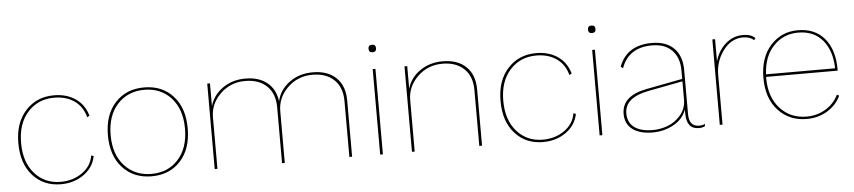

<svg xmlns="http://www.w3.org/2000/svg" viewBox="-41 -876 4975 1119"><g transform="rotate(-5 2446.5 -316.0)"><path d="M281 -510Q356 -510 408 -474Q460 -438 478 -373L464 -366Q448 -428 400 -462Q352 -496 281 -496Q187 -496 127 -429.5Q67 -363 67 -250Q67 -137 126 -70.5Q185 -4 278 -4Q350 -4 404 -42Q458 -80 468 -142L482 -137Q469 -71 412 -30.5Q355 10 278 10Q177 10 114 -60Q51 -130 51 -250Q51 -369 115.5 -439.5Q180 -510 281 -510Z M639.5 -440Q704 -510 809 -510Q914 -510 978 -440Q1042 -370 1042 -250Q1042 -130 978 -60Q914 10 809 10Q704 10 639.5 -60Q575 -130 575 -250Q575 -370 639.5 -440ZM966 -429.5Q906 -496 809 -496Q712 -496 651.5 -429.5Q591 -363 591 -250Q591 -137 651.5 -70.5Q712 -4 809 -4Q906 -4 966 -70.5Q1026 -137 1026 -250Q1026 -363 966 -429.5Z M1178 0V-500H1194V-367Q1212 -430 1268.5 -470Q1325 -510 1402 -510Q1480 -510 1528.5 -471Q1577 -432 1586 -361Q1601 -427 1658.5 -469.5Q1716 -512 1796 -512Q1883 -512 1932.5 -464.5Q1982 -417 1982 -331V-2H1966V-329Q1966 -409 1919.5 -453.5Q1873 -498 1793 -498Q1707 -498 1647.5 -440Q1588 -382 1588 -303V0H1572V-327Q1572 -407 1525.5 -451.5Q1479 -496 1399 -496Q1313 -496 1253.5 -438Q1194 -380 1194 -301V0Z M2176 -620Q2176 -598 2154 -598Q2132 -598 2132 -620Q2132 -642 2154 -642Q2176 -642 2176 -620ZM2162 -500V0H2146V-500Z M2556 -510Q2643 -510 2692.5 -462.5Q2742 -415 2742 -329V0H2726V-327Q2726 -407 2679.5 -451.5Q2633 -496 2553 -496Q2467 -496 2407.5 -438Q2348 -380 2348 -301V0H2332V-500H2348V-367Q2365 -430 2422 -470Q2479 -510 2556 -510Z M3102 -510Q3177 -510 3229 -474Q3281 -438 3299 -373L3285 -366Q3269 -428 3221 -462Q3173 -496 3102 -496Q3008 -496 2948 -429.5Q2888 -363 2888 -250Q2888 -137 2947 -70.5Q3006 -4 3099 -4Q3171 -4 3225 -42Q3279 -80 3289 -142L3303 -137Q3290 -71 3233 -30.5Q3176 10 3099 10Q2998 10 2935 -60Q2872 -130 2872 -250Q2872 -369 2936.5 -439.5Q3001 -510 3102 -510Z M3460 -620Q3460 -598 3438 -598Q3416 -598 3416 -620Q3416 -642 3438 -642Q3460 -642 3460 -620ZM3446 -500V0H3430V-500Z M4013 -6Q4035 -6 4047 -14L4046 0Q4032 8 4010 8Q3938 8 3938 -84V-107Q3918 -51 3862 -20.5Q3806 10 3740 10Q3664 10 3622 -22Q3580 -54 3580 -112Q3580 -217 3724 -245L3938 -286V-336Q3938 -410 3896.5 -453Q3855 -496 3779 -496Q3642 -496 3600 -378L3587 -388Q3633 -510 3779 -510Q3863 -510 3908.5 -464.5Q3954 -419 3954 -336V-78Q3954 -6 4013 -6ZM3742 -4Q3785 -4 3828 -19.5Q3871 -35 3904.5 -73.5Q3938 -112 3938 -165V-272L3735 -233Q3596 -206 3596 -114Q3596 -61 3633.5 -32.5Q3671 -4 3742 -4Z M4133 0V-500H4149V-370Q4166 -431 4210 -470.5Q4254 -510 4313 -510Q4360 -510 4384 -486L4375 -474Q4353 -496 4311 -496Q4243 -496 4196 -433.5Q4149 -371 4149 -291V0Z M4845 -255H4426V-250Q4426 -137 4486.5 -70.5Q4547 -4 4642 -4Q4703 -4 4753 -34Q4803 -64 4828 -116L4841 -109Q4815 -54 4761.5 -22Q4708 10 4642 10Q4540 10 4475 -60Q4410 -130 4410 -250Q4410 -369 4473.5 -439.5Q4537 -510 4634 -510Q4733 -510 4789 -444Q4845 -378 4845 -262ZM4634 -496Q4548 -496 4490 -435Q4432 -374 4427 -270H4831Q4829 -373 4777.5 -434.5Q4726 -496 4634 -496Z"/></g></svg>

Font: Elaine Sans Thin
Style: Regular
Weight: 250
Designer: Wei Huang
Foundry: Wei Huang
Version: Version 2.001;December 24, 2019;FontCreator 12.0.0.2547 64-b